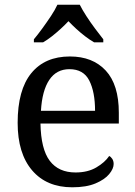

<svg xmlns="http://www.w3.org/2000/svg" viewBox="-20 -786 575 816"><path d="M287 10Q178 10 116.5 -62Q55 -134 55 -264Q55 -404 113 -475Q171 -546 277 -546Q374 -546 429.5 -486Q485 -426 485 -307V-261H152Q154 -152 191.5 -102.5Q229 -53 301 -53Q353 -53 389.5 -74.5Q426 -96 444 -123Q451 -120 457 -111Q463 -102 463 -89Q463 -69 444 -46Q425 -23 386 -6.5Q347 10 287 10ZM384 -315Q384 -395 359.5 -443.5Q335 -492 275 -492Q220 -492 189.5 -446.5Q159 -401 154 -315ZM124 -619Q140 -638 159 -664Q178 -690 196 -717Q214 -744 224 -766H319Q330 -744 347.5 -717Q365 -690 384.5 -664Q404 -638 419 -619V-606H380Q361 -617 341.5 -632Q322 -647 304 -663.5Q286 -680 271 -696Q256 -680 238 -663.5Q220 -647 201 -632Q182 -617 163 -606H124Z"/></svg>

Font: Noto Serif Tamil
Style: Italic
Weight: 400
Italic angle: -12°
Designer: Indian Type Foundry, Tom Grace, and the Monotype Design Team
Foundry: Monotype Imaging Inc.
Version: Version 2.003